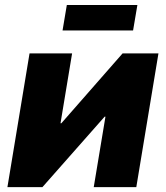

<svg xmlns="http://www.w3.org/2000/svg" viewBox="-20 -764 677 784"><path d="M536.6 0H362.8L410.6 -287.6H407.2L153.3 0H10.3L100.6 -545.9H274.4L227.1 -260.7H230.5L480.5 -545.9H627ZM541 -743.7 523.4 -639.6H235.4L252.9 -743.7Z"/></svg>

Font: Inter Extra Bold
Style: Italic
Weight: 800
Italic angle: -9.39999°
Designer: Rasmus Andersson
Foundry: rsms
Version: Version 4.000;git-3c8e0fc